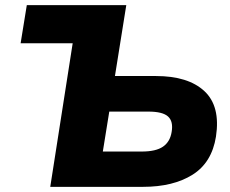

<svg xmlns="http://www.w3.org/2000/svg" viewBox="-20 -725 893 745"><path d="M175 0 262 -557H60L84 -705H470L426 -430H585Q710 -430 773 -371.5Q836 -313 818 -195Q802 -94 727 -47Q652 0 535 0ZM379 -137H530Q585 -137 612.5 -156Q640 -175 646 -213Q653 -254 632 -273Q611 -292 556 -292H404Z"/></svg>

Font: Mulish Black
Style: Italic
Weight: 900
Italic angle: -9°
Designer: Vernon Adams
Foundry: Vernon Adams
Version: Version 3.603; ttfautohint (v1.8.3)